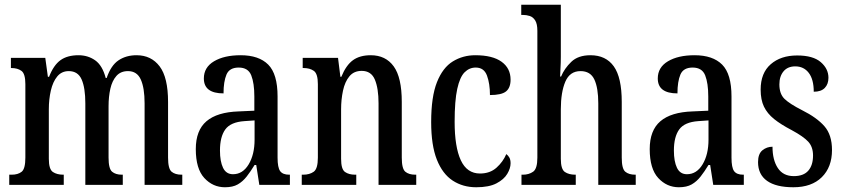

<svg xmlns="http://www.w3.org/2000/svg" viewBox="-20 -780 3559 810"><path d="M19 0V-43H29Q56 -43 71.5 -55.5Q87 -68 87 -115V-425Q87 -469 70.5 -481Q54 -493 28 -493H26V-536H171L182 -456H187Q206 -505 235 -526Q264 -547 311 -547Q351 -547 381.5 -525.5Q412 -504 426 -451H430Q448 -504 480 -525.5Q512 -547 556 -547Q618 -547 653.5 -500Q689 -453 689 -350V-115Q689 -68 704 -55.5Q719 -43 746 -43H749V0H590V-344Q590 -409 574 -444.5Q558 -480 520 -480Q489 -480 471 -459.5Q453 -439 445.5 -405.5Q438 -372 438 -332V-115Q438 -68 453 -55.5Q468 -43 494 -43H498V0H340V-344Q340 -409 324.5 -444.5Q309 -480 270 -480Q240 -480 221.5 -457.5Q203 -435 194.5 -398Q186 -361 186 -319V-110Q186 -66 203 -54.5Q220 -43 247 -43H249V0Z M929 10Q878 10 842 -29Q806 -68 806 -151Q806 -230 851 -268.5Q896 -307 987 -310L1053 -313V-373Q1053 -429 1040 -462Q1027 -495 987 -495Q948 -495 935.5 -465.5Q923 -436 923 -386Q840 -386 840 -449Q840 -496 883 -521.5Q926 -547 995 -547Q1072 -547 1111.5 -507.5Q1151 -468 1151 -373V-115Q1151 -73 1162 -58Q1173 -43 1200 -43H1203V0H1074L1061 -84H1054Q1037 -56 1020.5 -35Q1004 -14 983 -2Q962 10 929 10ZM963 -45Q1004 -45 1029 -86.5Q1054 -128 1054 -191V-272L1011 -269Q953 -265 930.5 -234Q908 -203 908 -145Q908 -99 921 -72Q934 -45 963 -45Z M1253 0V-43H1259Q1286 -43 1303.5 -55.5Q1321 -68 1321 -115V-425Q1321 -469 1304 -481Q1287 -493 1261 -493H1257V-536H1406L1416 -456H1420Q1440 -505 1469 -526Q1498 -547 1544 -547Q1607 -547 1641 -500Q1675 -453 1675 -350V-115Q1675 -68 1690 -55.5Q1705 -43 1732 -43H1736V0H1577V-344Q1577 -407 1561.5 -444Q1546 -481 1506 -481Q1473 -481 1454 -458Q1435 -435 1427 -397.5Q1419 -360 1419 -319V-110Q1419 -66 1435.5 -54.5Q1452 -43 1478 -43H1483V0Z M1989 10Q1933 10 1890 -18Q1847 -46 1823 -106.5Q1799 -167 1799 -265Q1799 -372 1823.5 -433.5Q1848 -495 1890.5 -521Q1933 -547 1985 -547Q2058 -547 2096 -519.5Q2134 -492 2134 -444Q2134 -410 2115 -394.5Q2096 -379 2047 -379Q2047 -427 2034.5 -461Q2022 -495 1987 -495Q1960 -495 1940 -475Q1920 -455 1909 -405Q1898 -355 1898 -266Q1898 -160 1924 -104Q1950 -48 2005 -48Q2047 -48 2074.5 -72.5Q2102 -97 2116 -130Q2124 -124 2129 -115Q2134 -106 2134 -91Q2134 -70 2120 -46.5Q2106 -23 2074.5 -6.5Q2043 10 1989 10Z M2180 0V-43H2186Q2211 -43 2229 -55.5Q2247 -68 2247 -115V-650Q2247 -679 2238 -693.5Q2229 -708 2215 -712.5Q2201 -717 2187 -717H2179V-760H2346V-541Q2346 -516 2344.5 -490.5Q2343 -465 2343 -457H2347Q2361 -491 2390 -519Q2419 -547 2471 -547Q2536 -547 2569.5 -500Q2603 -453 2603 -350V-115Q2603 -68 2618 -55.5Q2633 -43 2660 -43H2662V0H2504V-344Q2504 -409 2487.5 -444.5Q2471 -480 2429 -480Q2384 -480 2365 -435.5Q2346 -391 2346 -319V-110Q2346 -66 2363 -54.5Q2380 -43 2407 -43H2409V0Z M2844 10Q2793 10 2757 -29Q2721 -68 2721 -151Q2721 -230 2766 -268.5Q2811 -307 2902 -310L2968 -313V-373Q2968 -429 2955 -462Q2942 -495 2902 -495Q2863 -495 2850.5 -465.5Q2838 -436 2838 -386Q2755 -386 2755 -449Q2755 -496 2798 -521.5Q2841 -547 2910 -547Q2987 -547 3026.5 -507.5Q3066 -468 3066 -373V-115Q3066 -73 3077 -58Q3088 -43 3115 -43H3118V0H2989L2976 -84H2969Q2952 -56 2935.5 -35Q2919 -14 2898 -2Q2877 10 2844 10ZM2878 -45Q2919 -45 2944 -86.5Q2969 -128 2969 -191V-272L2926 -269Q2868 -265 2845.5 -234Q2823 -203 2823 -145Q2823 -99 2836 -72Q2849 -45 2878 -45Z M3327 10Q3254 10 3216 -17Q3178 -44 3178 -96Q3178 -131 3196.5 -146Q3215 -161 3239 -161Q3239 -105 3261.5 -71Q3284 -37 3329 -37Q3370 -37 3390 -60Q3410 -83 3410 -124Q3410 -160 3390 -182Q3370 -204 3320 -231Q3274 -255 3245.5 -278Q3217 -301 3203 -330Q3189 -359 3189 -402Q3189 -472 3231.5 -509Q3274 -546 3343 -546Q3410 -546 3442.5 -518Q3475 -490 3475 -452Q3475 -425 3459.5 -409Q3444 -393 3413 -393Q3413 -445 3392 -472.5Q3371 -500 3335 -500Q3303 -500 3285.5 -479Q3268 -458 3268 -424Q3268 -384 3289.5 -363Q3311 -342 3364 -315Q3426 -284 3458 -247.5Q3490 -211 3490 -147Q3490 -75 3447 -32.5Q3404 10 3327 10Z"/></svg>

Font: Noto Serif Thai ExtraCondensed Medium
Style: Regular
Weight: 500
Width: 2
Designer: Monotype Design Team
Foundry: Monotype Imaging Inc.
Version: Version 2.002; ttfautohint (v1.8.4.7-5d5b)